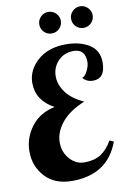

<svg xmlns="http://www.w3.org/2000/svg" viewBox="-102 -1004 703 1070"><g transform="rotate(-10 249.5 -469.5)"><path d="M461 -180 484 -170Q420 6 218 6Q120 6 65.5 -53.5Q11 -113 11 -196Q11 -273 58.5 -336Q106 -399 192 -417Q93 -471 93 -569Q93 -642 153.5 -696Q214 -750 315 -750Q393 -750 446 -717Q499 -684 499 -616Q499 -524 429 -524Q394 -524 372 -550Q389 -555 402.5 -583Q416 -611 416 -632Q416 -706 350 -706Q296 -706 262 -670Q228 -634 228 -583Q228 -536 260.5 -492Q293 -448 360 -418Q271 -381 228.5 -327.5Q186 -274 186 -217Q186 -162 220.5 -123Q255 -84 303 -84Q359 -84 395.5 -107Q432 -130 461 -180ZM188 -884Q188 -909 206 -927Q224 -945 249 -945Q274 -945 292 -927Q310 -909 310 -884Q310 -859 292 -841Q274 -823 249 -823Q224 -823 206 -840.5Q188 -858 188 -884ZM368 -884Q368 -909 386 -927Q404 -945 429 -945Q454 -945 472 -927Q490 -909 490 -884Q490 -859 472 -841Q454 -823 429 -823Q404 -823 386 -840.5Q368 -858 368 -884Z"/></g></svg>

Font: Lobster 1.3
Style: Regular
Weight: 400
Designer: Pablo Impallari
Foundry: Pablo Impallari. www.impallari.com
Version: Version 1.003 2010